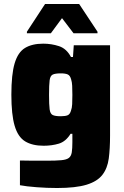

<svg xmlns="http://www.w3.org/2000/svg" viewBox="-20 -737 624 963"><path d="M266 206Q216 206 163.5 202Q111 198 80 192V68Q112 69 147 69Q182 69 215 69Q261 69 287.5 66.5Q314 64 325.5 55Q337 46 340 27Q343 8 343 -24V-66H334Q310 -27 275 -16.5Q240 -6 199 -6Q142 -6 106 -28Q70 -50 53.5 -106Q37 -162 37 -262Q37 -364 53.5 -419.5Q70 -475 105.5 -496.5Q141 -518 197 -518Q238 -518 276 -505.5Q314 -493 336 -451H346L350 -510H532V-57Q532 9 525.5 58Q519 107 493.5 140Q468 173 414 189.5Q360 206 266 206ZM285 -154Q308 -154 319.5 -159Q331 -164 336 -182Q341 -195 342 -214.5Q343 -234 343 -261Q343 -288 342 -307Q341 -326 337 -338Q332 -358 320 -363.5Q308 -369 285 -369Q257 -369 244.5 -363Q232 -357 229 -334.5Q226 -312 226 -261Q226 -211 229 -188.5Q232 -166 244.5 -160Q257 -154 285 -154ZM115 -570V-578L206 -717H377L469 -578V-570H349L291 -646L235 -570Z"/></svg>

Font: Saira ExtraBold
Style: Regular
Weight: 800
Designer: Hector Gatti with collaboration of the Omnibus-Type team
Foundry: Omnibus-Type
Version: Version 1.100; ttfautohint (v1.8.3)